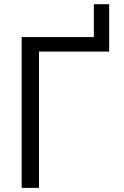

<svg xmlns="http://www.w3.org/2000/svg" viewBox="-20 -910 603 930"><path d="M508.8 -660.2H168.9V0H85V-730.5H434.6V-889.6H508.8Z"/></svg>

Font: Gen Shin Gothic Normal
Style: Regular
Weight: 300
Designer: [Source Han Sans]
Ryoko NISHIZUKA  (kana & ideographs); Paul D. Hunt (Latin, Greek & Cyrillic); Wenlong ZHANG  (bopomofo
Version: Version 1.002.20150607